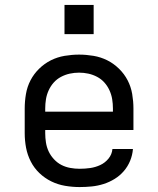

<svg xmlns="http://www.w3.org/2000/svg" viewBox="-20 -749 640 777"><path d="M302 8Q273 8 243.5 3Q214 -2 187.5 -15Q161 -28 139.5 -48.5Q118 -69 104.5 -95.5Q91 -122 85.5 -151Q80 -180 80 -210V-310Q80 -339 85 -368.5Q90 -398 103.5 -424Q117 -450 138.5 -471Q160 -492 186 -505Q212 -518 241.5 -523Q271 -528 300 -528Q329 -528 358.5 -523Q388 -518 414 -505Q440 -492 461.5 -471Q483 -450 496.5 -424Q510 -398 515 -368.5Q520 -339 520 -310V-223H163V-210Q163 -191 166 -172Q169 -153 177 -136Q185 -119 198.5 -104.5Q212 -90 228.5 -81.5Q245 -73 264 -69.5Q283 -66 302 -66Q324 -66 345 -69Q366 -72 385.5 -81Q405 -90 419 -107Q433 -124 435 -146H518Q516 -121 506.5 -98Q497 -75 481 -56.5Q465 -38 444 -25Q423 -12 399.5 -4.5Q376 3 351.5 5.5Q327 8 302 8ZM163 -297H437V-310Q437 -329 434 -347.5Q431 -366 423 -383.5Q415 -401 402.5 -415Q390 -429 373 -438Q356 -447 337.5 -451Q319 -455 300 -455Q281 -455 262.5 -451Q244 -447 227 -438Q210 -429 197.5 -415Q185 -401 177 -383.5Q169 -366 166 -347.5Q163 -329 163 -310ZM241 -611V-729H359V-611Z"/></svg>

Font: Nova Nerd Font
Style: Regular
Weight: 400
Designer: Belleve Invis
Foundry: Belleve Invis
Version: Version 24.1.4; ttfautohint (v1.8.4);Nerd Fonts 3.1.1